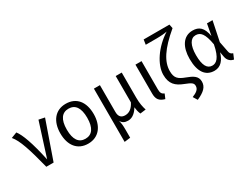

<svg xmlns="http://www.w3.org/2000/svg" viewBox="-80 -1526 3237 2485"><g transform="rotate(-30 1539.0 -283.5)"><path d="M84 -579 -2 -546C70 -463 123 -296 198 0H307L503 -561L415 -579L255 -77C195 -355 138 -509 84 -579Z M821 -581C663 -581 571 -461 571 -283C571 -103 661 13 820 13C979 13 1071 -107 1071 -285C1071 -467 981 -581 821 -581ZM821 -508C920 -508 974 -435 974 -285C974 -133 918 -60 820 -60C722 -60 668 -133 668 -283C668 -435 724 -508 821 -508Z M1682 1C1666 -48 1653 -108 1653 -193V-568H1563V-175C1524 -96 1473 -66 1417 -66C1365 -66 1327 -92 1327 -167V-568H1237V228L1326 217V99C1326 33 1322 -3 1310 -44C1333 -4 1364 13 1417 13C1487 13 1539 -43 1570 -97C1575 -57 1579 -30 1597 12Z M1949 -568H1858V-137C1858 -50 1889 -11 1970 12L1999 -56C1963 -72 1949 -91 1949 -148Z M2498 -797H2113L2102 -724H2264C2332 -724 2392 -730 2422 -737C2232 -617 2104 -424 2104 -273C2104 -136 2168 -78 2280 -35C2372 1 2397 17 2397 60C2397 113 2353 141 2290 166L2329 230C2442 180 2494 130 2494 51C2494 -31 2432 -64 2340 -98C2241 -135 2201 -168 2201 -273C2201 -411 2290 -553 2510 -737Z M2717 -581C2575 -581 2502 -456 2502 -281C2502 -84 2578 13 2707 13C2804 13 2857 -59 2887 -159L2900 -85C2910 -26 2951 5 2996 13L3028 -63C2997 -73 2984 -89 2979 -119L2949 -273L3010 -568H2927L2895 -397C2871 -535 2812 -581 2717 -581ZM2721 -509C2793 -509 2839 -462 2869 -288C2833 -98 2772 -59 2716 -59C2640 -59 2598 -127 2598 -281C2598 -429 2644 -509 2721 -509Z"/></g></svg>

Font: Glow Sans SC Normal Book
Style: Regular
Weight: 500
Designer: Ryoko NISHIZUKA (kana, bopomofo & ideographs); Paul D. Hunt (Latin, Greek & Cyrillic); Sandoll Communications, Soo-young
Version: Version 0.93